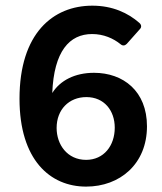

<svg xmlns="http://www.w3.org/2000/svg" viewBox="-20 -656 580 687"><path d="M316.4 -395.5C248 -395.5 195.3 -368.2 167 -323.2C172.9 -472.7 228.5 -534.2 309.6 -534.2C350.6 -534.2 385.7 -518.6 411.1 -498C418.9 -491.2 426.8 -492.2 433.6 -499L480.5 -551.8C487.3 -558.6 486.3 -567.4 478.5 -574.2C438.5 -609.4 382.8 -635.7 310.5 -635.7C169.9 -635.7 49.8 -537.1 49.8 -302.7C49.8 -84 159.2 11.7 288.1 11.7C409.2 11.7 505.9 -69.3 505.9 -204.1C505.9 -330.1 420.9 -395.5 316.4 -395.5ZM288.1 -84C220.7 -84 182.6 -138.7 182.6 -198.2C182.6 -263.7 226.6 -308.6 289.1 -308.6C352.5 -308.6 390.6 -260.7 390.6 -199.2C390.6 -134.8 351.6 -84 288.1 -84Z"/></svg>

Font: Ed Sans Neue SemiBold
Style: Regular
Weight: 600
Designer: Stephen Hutchings
Version: Version 1.004;PS 001.004;hotconv 1.0.88;makeotf.lib2.5.64775